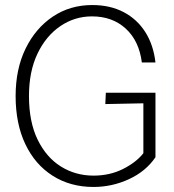

<svg xmlns="http://www.w3.org/2000/svg" viewBox="-20 -730 690 762"><path d="M351 12Q259 12 189 -32.5Q119 -77 80.5 -158Q42 -239 42 -349Q42 -456 81.5 -537Q121 -618 189.5 -664Q258 -710 346 -710Q417 -710 470.5 -682Q524 -654 556.5 -603Q589 -552 597 -482H543Q532 -568 479 -616.5Q426 -665 345 -665Q276 -665 219 -626Q162 -587 128.5 -516.5Q95 -446 95 -349Q95 -246 129.5 -175.5Q164 -105 222 -69Q280 -33 351 -33Q416 -33 468.5 -59.5Q521 -86 549 -122V-320L398 -317L400 -362H597V-106Q559 -50 492 -19Q425 12 351 12Z"/></svg>

Font: Azeret Mono Thin Thin
Style: Regular
Weight: 250
Version: Version 1.002